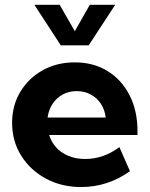

<svg xmlns="http://www.w3.org/2000/svg" viewBox="-20 -752 609 782"><path d="M509.3 -54.7Q418.5 9.8 310.5 9.8Q230.5 9.8 166.7 -24.7Q103 -59.1 66.2 -118.2Q29.3 -177.2 29.3 -251.5Q29.3 -322.3 62.7 -377.9Q96.2 -433.6 153.8 -465.8Q211.4 -498 284.7 -498Q360.4 -498 418 -462.6Q475.6 -427.2 507.8 -364Q540 -300.8 540 -217.8V-202.1H180.2Q189 -173.3 208.7 -151.6Q228.5 -129.9 258.5 -117.2Q288.6 -104.5 327.1 -104.5Q401.9 -104.5 466.3 -152.8ZM173.8 -273.4H410.6Q406.7 -305.2 390.9 -329.3Q375 -353.5 349.4 -367.2Q323.7 -380.9 292 -380.9Q259.8 -380.9 234.6 -366.7Q209.5 -352.5 193.8 -328.6Q178.2 -304.7 173.8 -273.4ZM341.3 -567.4H227.5L120.1 -732.4H223.1L284.7 -625L345.7 -732.4H449.2Z"/></svg>

Font: Kumbh Sans
Style: Bold
Weight: 700
Version: Version 1.005